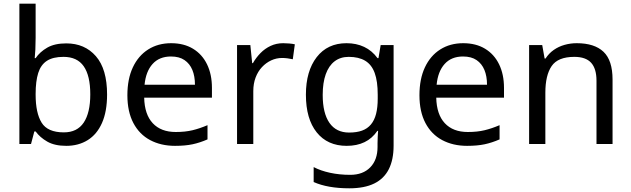

<svg xmlns="http://www.w3.org/2000/svg" viewBox="-20 -780 3419 1040"><path d="M173 -575Q173 -541 171.5 -511.5Q170 -482 168 -465H173Q196 -499 236 -522Q276 -545 339 -545Q439 -545 499.5 -475.5Q560 -406 560 -268Q560 -176 532.5 -114Q505 -52 455 -21Q405 10 339 10Q276 10 236 -13Q196 -36 173 -68H166L148 0H85V-760H173ZM324 -472Q267 -472 234 -450.5Q201 -429 187 -384.5Q173 -340 173 -271V-267Q173 -168 205.5 -115.5Q238 -63 326 -63Q398 -63 433.5 -116Q469 -169 469 -269Q469 -370 433.5 -421Q398 -472 324 -472Z M907 -546Q976 -546 1025.5 -516Q1075 -486 1101.5 -431.5Q1128 -377 1128 -304V-251H761Q763 -160 807.5 -112.5Q852 -65 932 -65Q983 -65 1022.5 -74.5Q1062 -84 1104 -102V-25Q1063 -7 1023 1.5Q983 10 928 10Q852 10 793.5 -21Q735 -52 702.5 -113.5Q670 -175 670 -264Q670 -352 699.5 -415Q729 -478 782.5 -512Q836 -546 907 -546ZM906 -474Q843 -474 806.5 -433.5Q770 -393 763 -321H1036Q1036 -367 1022 -401Q1008 -435 979.5 -454.5Q951 -474 906 -474Z M1514 -546Q1529 -546 1546.5 -544.5Q1564 -543 1577 -540L1566 -459Q1553 -462 1537.5 -464Q1522 -466 1508 -466Q1477 -466 1449 -453Q1421 -440 1399 -416.5Q1377 -393 1364.5 -360Q1352 -327 1352 -286V0H1264V-536H1336L1346 -438H1350Q1367 -468 1391 -492.5Q1415 -517 1446 -531.5Q1477 -546 1514 -546Z M1857 -546Q1910 -546 1952.5 -526Q1995 -506 2025 -465H2030L2042 -536H2112V9Q2112 85 2086 136.5Q2060 188 2007 214Q1954 240 1872 240Q1814 240 1765.5 231.5Q1717 223 1679 206V125Q1717 145 1768 156Q1819 167 1877 167Q1946 167 1985.5 126.5Q2025 86 2025 16V-5Q2025 -17 2026 -39.5Q2027 -62 2028 -71H2024Q1996 -30 1954.5 -10Q1913 10 1858 10Q1754 10 1695.5 -63Q1637 -136 1637 -267Q1637 -395 1695.5 -470.5Q1754 -546 1857 -546ZM1869 -472Q1824 -472 1792.5 -448Q1761 -424 1744.5 -378Q1728 -332 1728 -266Q1728 -167 1764.5 -114.5Q1801 -62 1871 -62Q1912 -62 1941 -72.5Q1970 -83 1989 -105.5Q2008 -128 2017 -163Q2026 -198 2026 -246V-267Q2026 -340 2009.5 -385Q1993 -430 1958 -451Q1923 -472 1869 -472Z M2489 -546Q2558 -546 2607.5 -516Q2657 -486 2683.5 -431.5Q2710 -377 2710 -304V-251H2343Q2345 -160 2389.5 -112.5Q2434 -65 2514 -65Q2565 -65 2604.5 -74.5Q2644 -84 2686 -102V-25Q2645 -7 2605 1.5Q2565 10 2510 10Q2434 10 2375.5 -21Q2317 -52 2284.5 -113.5Q2252 -175 2252 -264Q2252 -352 2281.5 -415Q2311 -478 2364.5 -512Q2418 -546 2489 -546ZM2488 -474Q2425 -474 2388.5 -433.5Q2352 -393 2345 -321H2618Q2618 -367 2604 -401Q2590 -435 2561.5 -454.5Q2533 -474 2488 -474Z M3104 -546Q3200 -546 3249 -499.5Q3298 -453 3298 -349V0H3211V-343Q3211 -408 3182 -440Q3153 -472 3091 -472Q3002 -472 2968 -422Q2934 -372 2934 -278V0H2846V-536H2917L2930 -463H2935Q2953 -491 2979.5 -509.5Q3006 -528 3038 -537Q3070 -546 3104 -546Z"/></svg>

Font: utamil15
Style: Book
Weight: 400
Designer: Jelle Bosma - Monotype Design Team
Foundry: Monotype Imaging Inc.
Version: Version 2.003